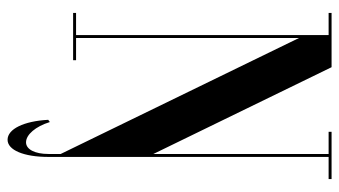

<svg xmlns="http://www.w3.org/2000/svg" viewBox="-219 -521 918 520"><g transform="rotate(90 240.0 -261.0)"><path d="M465 -700H337V-692H397V-217.4L162 -700H15V-692H75V-8H15V0H143V-8H83V-611.6L397 33.6V67C397 103.5 384.5 127.5 365.5 127.5C344.5 127.5 322.5 101.5 310.5 63L304.5 67.5C308 133.5 329.5 177.5 358.5 177.5C386.5 177.5 405 133.5 405 67V-692H465Z"/></g></svg>

Font: Picaflor 48 pt
Style: Regular
Weight: 400
Designer: Ariel Martín Pérez
Foundry: Tunera Type Foundry
Version: Version 1.000;hotconv 1.0.109;makeotfexe 2.5.65596